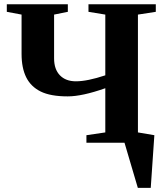

<svg xmlns="http://www.w3.org/2000/svg" viewBox="-20 -675 774 908"><path d="M710 -35.6 692.9 213.4H631.8L568.8 0H388.7V-35.6L478 -48.8V-257.8Q368.7 -219.2 300.3 -219.2Q218.8 -219.2 172.4 -242.2Q126 -265.1 104 -309.3Q82 -353.5 82 -420.4V-606L12.2 -619.1V-654.8H300.8V-619.1L235.8 -606V-398.9Q235.8 -347.2 263.4 -318.8Q291 -290.5 338.9 -290.5Q393.1 -290.5 478 -318.8V-606L398.4 -619.1V-654.8H716.8V-619.1L632.3 -606V-48.8Z"/></svg>

Font: Tinos
Style: Bold
Weight: 700
Designer: Steve Matteson
Foundry: Monotype Imaging Inc.
Version: Version 1.23